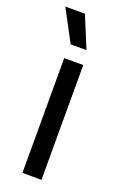

<svg xmlns="http://www.w3.org/2000/svg" viewBox="-136 -725 488 767"><g transform="rotate(20 108.0 -341.5)"><path d="M149 0H68V-488H149ZM140.5 -549 85 -683H2V-682.5L73.5 -548.5H140.5Z"/></g></svg>

Font: Anek Kannada Medium
Style: Regular
Weight: 400
Version: Version 1.003